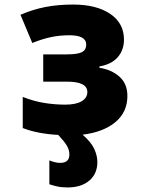

<svg xmlns="http://www.w3.org/2000/svg" viewBox="-20 -584 640 844"><path d="M277 240Q251 240 231 235.5Q211 231 197 226V121Q206 125 219 128.5Q232 132 245 132Q285 132 285 95Q285 75 274 56.5Q263 38 236 9Q194 7 154 -0.5Q114 -8 80 -21V-158Q128 -139 174.5 -131.5Q221 -124 267 -124Q314 -124 339 -139Q364 -154 364 -179Q364 -225 276 -225H170V-345H274Q322 -345 340.5 -355Q359 -365 359 -388Q359 -429 285 -429Q242 -429 202.5 -420.5Q163 -412 122 -395L70 -519Q123 -542 178.5 -553Q234 -564 301 -564Q404 -564 464.5 -523Q525 -482 525 -410Q525 -364 497.5 -332.5Q470 -301 417 -292V-286Q470 -278 505 -247Q540 -216 540 -162Q540 -91 487 -47Q434 -3 343 8Q380 40 394 70Q408 100 408 128Q408 180 372.5 210Q337 240 277 240Z"/></svg>

Font: Noto Sans Mono Black
Style: Regular
Weight: 900
Designer: Monotype Design Team
Foundry: Monotype Imaging Inc.
Version: Version 2.014